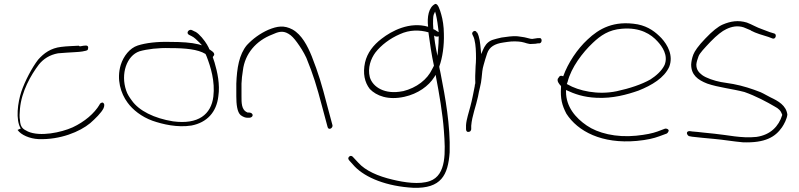

<svg xmlns="http://www.w3.org/2000/svg" viewBox="-20 -677 4001 962"><path d="M68 -26C85 -1 129 18 173 20C282 24 380 -17 432 -60C457 -82 488 -112 499 -135C504 -148 504 -158 497 -161V-162C491 -166 481 -159 479 -154V-153C453 -109 404 -67 344 -39C286 -13 181 9 120 -18C95 -30 82 -39 80 -75C77 -90 78 -110 80 -132C88 -219 134 -300 175 -354C198 -382 228 -402 271 -410H272C286 -411 299 -412 311 -413C336 -415 375 -416 392 -419C406 -422 417 -423 420 -428V-429C426 -447 417 -451 400 -448H399C384 -445 378 -443 375 -448C343 -446 317 -446 286 -442C235 -436 200 -411 171 -378C140 -338 105 -271 87 -218C69 -164 57 -77 84 -33ZM515 -142H516Z M585 -352C563 -279 585 -209 619 -163C645 -127 689 -92 744 -72C796 -54 869 -37 939 -48C1017 -63 1065 -115 1074 -195C1083 -254 1069 -317 1055 -364L1046 -391L1048 -394C1065 -411 1037 -423 1029 -430C1026 -438 1023 -444 1019 -450V-451C1004 -476 979 -507 959 -518H958L944 -525C928 -535 910 -513 926 -503L940 -496C952 -491 968 -475 979 -464L992 -450L974 -455C938 -464 889 -467 834 -467C768 -469 710 -462 670 -449C630 -436 599 -396 585 -352ZM612 -224C584 -306 614 -398 679 -420C717 -431 774 -438 832 -436C910 -436 971 -430 1009 -407L1010 -406L1015 -395C1036 -341 1058 -269 1049 -193C1038 -104 974 -52 847 -69C753 -84 676 -122 640 -174C629 -189 618 -205 612 -224ZM939 -496H940ZM1049 -410Z M1164 -195C1164 -155 1168 -115 1186 -100C1198 -91 1210 -87 1219 -87H1229C1238 -87 1246 -93 1246 -100C1246 -107 1238 -113 1229 -113H1220L1219 -114C1189 -126 1190 -164 1190 -195V-258C1191 -279 1193 -301 1197 -324C1207 -408 1263 -473 1344 -504C1371 -516 1395 -526 1425 -508C1441 -499 1454 -484 1468 -465C1484 -443 1501 -417 1515 -387C1550 -301 1566 -249 1595 -139L1621 -42C1625 -22 1648 -34 1646 -49L1620 -146C1591 -258 1576 -308 1542 -395C1521 -447 1492 -503 1446 -529C1403 -552 1369 -546 1325 -528C1282 -509 1246 -482 1217 -451C1178 -404 1167 -336 1164 -258ZM1344 -504Z M1725 117C1725 121 1727 123 1729 125V126L1757 157C1812 214 1918 257 2052 264C2190 268 2225 201 2233 86C2237 -48 2211 -190 2188 -307L2185 -322C2184 -327 2182 -333 2181 -341V-344C2197 -387 2206 -449 2204 -508C2204 -544 2198 -580 2191 -604C2184 -629 2174 -661 2160 -657C2128 -641 2119 -592 2125 -543C2032 -570 1942 -522 1892 -483C1850 -451 1820 -412 1809 -364C1797 -309 1807 -264 1833 -231C1866 -197 1924 -174 2006 -192C2074 -207 2128 -246 2156 -291L2163 -302L2165 -289C2180 -211 2198 -107 2204 -23C2212 84 2218 200 2134 230C2082 249 2005 237 1947 223C1874 206 1811 178 1776 139L1747 108C1745 106 1741 104 1738 104C1732 104 1725 110 1725 117ZM1861 -414C1890 -451 1933 -484 1984 -506C2032 -528 2082 -528 2127 -515V-512C2133 -466 2143 -398 2154 -349V-347L2145 -330C2121 -279 2068 -237 1999 -220H1997C1909 -202 1848 -240 1833 -290C1821 -337 1838 -383 1861 -414ZM2150 -578C2150 -588 2151 -598 2154 -606L2160 -619L2164 -605C2170 -580 2174 -551 2178 -516L2169 -521C2162 -526 2158 -529 2151 -531V-535C2150 -550 2149 -565 2150 -578ZM2155 -499C2160 -494 2169 -492 2178 -495V-489C2178 -471 2177 -452 2175 -432L2172 -397L2165 -431C2161 -452 2158 -472 2156 -489Z M2359 -247C2352 -213 2346 -178 2337 -145C2329 -113 2317 -80 2315 -50V-30C2315 -22 2319 -16 2325 -16C2335 -16 2339 -20 2341 -29V-47C2345 -97 2365 -145 2375 -193C2380 -225 2391 -257 2393 -286C2395 -308 2397 -332 2403 -351L2411 -379L2421 -410C2432 -442 2459 -458 2502 -464L2522 -467C2547 -471 2575 -470 2593 -467C2612 -464 2628 -454 2646 -457H2647C2656 -457 2670 -458 2676 -460H2684C2698 -463 2697 -490 2681 -486H2674C2665 -484 2656 -484 2647 -482H2646C2641 -482 2637 -483 2633 -484L2617 -488C2610 -490 2603 -491 2596 -492L2575 -495C2547 -498 2519 -492 2493 -489L2468 -483C2459 -480 2448 -478 2440 -474C2419 -463 2409 -448 2399 -425L2391 -406L2389 -427C2386 -462 2383 -491 2371 -514H2369C2362 -532 2340 -516 2347 -504C2350 -496 2354 -492 2357 -479C2364 -451 2365 -418 2365 -384C2365 -370 2364 -357 2363 -346C2363 -327 2361 -312 2361 -297V-279C2361 -273 2363 -256 2359 -252ZM2375 -188Z M2776 -285C2769 -272 2780 -257 2790 -247L2791 -245V-240C2787 -183 2796 -149 2818 -107C2875 -19 2995 45 3171 29C3223 24 3256 16 3283 6L3321 -8C3324 -10 3327 -13 3329 -18C3335 -27 3321 -35 3311 -32L3274 -18C3249 -9 3216 -2 3167 3C3066 13 2975 -10 2920 -48C2864 -86 2816 -142 2816 -217V-226C2859 -206 2903 -190 2969 -187C3050 -183 3122 -203 3179 -223C3247 -250 3308 -287 3333 -342C3355 -399 3325 -452 3294 -486C3265 -516 3230 -544 3175 -555C3055 -576 2981 -533 2924 -479C2873 -432 2826 -362 2802 -295C2789 -300 2783 -297 2777 -285ZM2820 -256 2824 -267C2842 -339 2899 -414 2950 -462C2989 -499 3030 -528 3096 -533C3188 -541 3243 -505 3275 -469C3298 -444 3329 -400 3310 -352C3296 -322 3267 -297 3239 -279C3195 -254 3135 -234 3070 -220C2975 -200 2879 -222 2824 -254ZM3333 -342Z M3426 -18C3416 -11 3426 3 3432 5L3448 8C3478 11 3518 16 3558 19C3605 23 3655 32 3702 36C3813 40 3864 10 3898 -39C3909 -55 3923 -82 3925 -103C3919 -149 3879 -171 3841 -189C3826 -196 3811 -206 3791 -215C3748 -232 3702 -247 3654 -256L3592 -266C3560 -272 3518 -286 3498 -301C3481 -314 3469 -328 3469 -353V-354C3470 -366 3474 -379 3480 -395C3486 -411 3508 -434 3540 -468C3572 -501 3599 -522 3619 -531C3646 -544 3675 -550 3706 -540L3742 -525V-524C3768 -510 3801 -501 3830 -492L3851 -484C3867 -479 3873 -505 3860 -509L3837 -516C3824 -521 3812 -525 3800 -530C3770 -540 3749 -554 3722 -564C3679 -577 3641 -571 3601 -554C3578 -544 3549 -521 3514 -484C3479 -448 3460 -420 3454 -404C3447 -386 3444 -369 3443 -354C3443 -302 3475 -277 3524 -258C3579 -239 3649 -232 3710 -216C3767 -196 3823 -166 3862 -143C3881 -133 3892 -123 3899 -103V-100C3882 -45 3841 -1 3770 9C3695 17 3624 -1 3560 -7C3521 -10 3482 -16 3452 -18H3451L3436 -20C3433 -20 3429 -20 3426 -18ZM3702 36H3703ZM3722 -564Z"/></svg>

Font: Stray Cat
Style: LtExt
Weight: 300
Version: Version 1.0